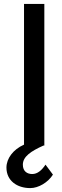

<svg xmlns="http://www.w3.org/2000/svg" viewBox="-20 -745 315 983"><path d="M135 218C177 218 226 189 251 149L213 98C193 128 171 146 145 146C120 146 97 133 97 98C97 57 138 29 203 0H207V-725H103V-4H102C48 20 13 66 13 113C13 180 67 218 135 218Z"/></svg>

Font: Reem Kufi
Style: Regular
Weight: 400
Designer: Khaled Hosny
Version: Version 0.007